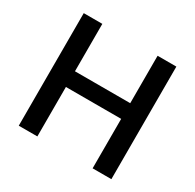

<svg xmlns="http://www.w3.org/2000/svg" viewBox="-146 -818 989 975"><g transform="rotate(30 349.0 -330.0)"><path d="M511 0V-660H621V0ZM78 0V-660H187V0ZM138 -290V-382H556V-290Z"/></g></svg>

Font: Bricolage Grotesque 24pt Medium
Style: Regular
Weight: 500
Designer: Mathieu Triay
Foundry: Atelier Triay
Version: Version 1.001;gftools[0.9.33.dev8+g029e19f]